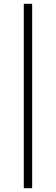

<svg xmlns="http://www.w3.org/2000/svg" viewBox="-20 -858 294 1009"><path d="M105 131H149V-838H105Z"/></svg>

Font: Spoqa Han Sans Neo Light
Style: Regular
Weight: 300
Designer: [Spoqa Han Sans Neo] Dong-huui Kim  Younghwa Kang  Yujin Lee  [Noto Sans] Ryoko NISHIZUKA  (kana & ideographs); Paul D. 
Foundry: Spoqa (http://www.spoqa-han-sans.com)
Version: Version 1.000